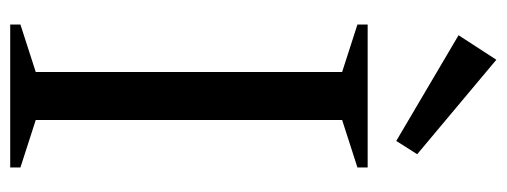

<svg xmlns="http://www.w3.org/2000/svg" viewBox="-328 -664 992 376"><g transform="rotate(90 168.0 -476.0)"><path d="M28 -20 121 -50V-650L28 -680V-700H308V-680L215 -650V-50L308 -20V0H28ZM49 -878 97 -952 282 -797 256 -756Z"/></g></svg>

Font: Wittgenstein
Style: Regular
Weight: 400
Designer: Jörg Drees
Foundry: Jörg Drees
Version: Version 1.003;Glyphs 3.1.2 (3151)